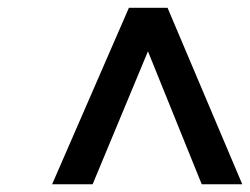

<svg xmlns="http://www.w3.org/2000/svg" viewBox="-20 -688 642 493"><path d="M113.8 -214.8 311 -668H410.2L602.1 -214.8H498L359.9 -556.2L217.8 -214.8Z"/></svg>

Font: Linguistics Pro
Style: Bold Italic
Weight: 700
Italic angle: -12°
Designer: Stefan Peev, Context Ltd
Foundry: Stefan Peev, Context Ltd
Version: Version 001.000